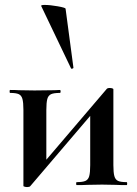

<svg xmlns="http://www.w3.org/2000/svg" viewBox="-20 -751 555 779"><path d="M75 4V-305Q75 -335 71 -349.5Q67 -364 56 -369Q45 -374 21 -374Q19 -374 19 -380Q19 -386 21 -386Q44 -386 56 -385L120 -384L201 -385Q210 -386 223 -386Q226 -386 226 -380Q226 -374 223 -374Q199 -374 187.5 -369Q176 -364 172 -349.5Q168 -335 168 -305V-83L127 -55L412 -389Q415 -394 425 -394Q431 -394 435.5 -392.5Q440 -391 440 -389V-81Q440 -51 444 -36.5Q448 -22 459 -17Q470 -12 494 -12Q496 -12 496 -6Q496 0 494 0Q465 0 449 -1L394 -2L335 -1Q319 0 291 0Q289 0 289 -6Q289 -12 291 -12Q315 -12 326.5 -17Q338 -22 342 -36.5Q346 -51 346 -81V-309L393 -336L103 4Q100 8 90 8Q85 8 80 6.5Q75 5 75 4ZM161 -731Q183 -731 214 -725.5Q245 -720 246 -716L278 -476Q278 -474 273.5 -472.5Q269 -471 268 -474L147 -727Q146 -731 161 -731Z"/></svg>

Font: Cormorant Garamond
Style: Bold
Weight: 700
Designer: Christian Thalmann (Catharsis Fonts)
Foundry: Catharsis Fonts
Version: Version 4.000